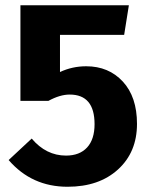

<svg xmlns="http://www.w3.org/2000/svg" viewBox="-20 -696 576 733"><path d="M472 -676 454 -563H209V-421Q256 -443 309 -443Q395 -443 449 -384.5Q503 -326 503 -223Q503 -115 430.5 -49Q358 17 238 17Q101 17 13 -85L101 -167Q156 -102 232 -102Q284 -102 312.5 -133Q341 -164 341 -222Q341 -335 246 -335Q209 -335 165 -311H58V-676Z"/></svg>

Font: Fira Sans
Style: Bold
Weight: 700
Designer: bBox Type GmbH & Carrois Corporate GbR & Edenspiekermann AG
Foundry: bBox Type GmbH & Carrois Corporate GbR & Edenspiekermann AG
Version: Version 4.301;PS 004.301;hotconv 1.0.88;makeotf.lib2.5.64775